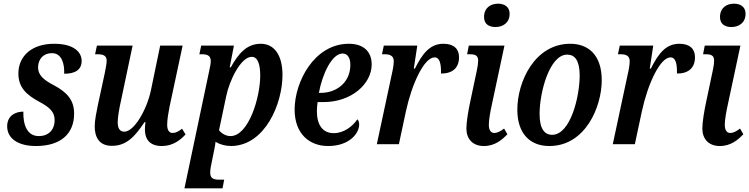

<svg xmlns="http://www.w3.org/2000/svg" viewBox="-20 -784 4075 1044"><path d="M175 10C312 10 383 -58 383 -166C383 -237 348 -281 272 -321C216 -350 186 -377 187 -419C188 -463 216 -495 262 -495C317 -495 331 -436 329 -383C388 -383 424 -404 424 -453C424 -499 384 -546 274 -546C155 -546 80 -481 80 -384C80 -310 122 -269 193 -231C251 -200 277 -175 277 -131C277 -77 243 -44 191 -44C127 -44 105 -106 107 -177C66 -177 19 -157 19 -97C19 -30 80 10 175 10Z M860 10C921 10 961 -23 989 -53L970 -84C950 -69 936 -61 918 -61C900 -61 889 -77 889 -105C889 -135 896 -174 902 -204L973 -536H851L800 -290C777 -185 709 -68 656 -68C629 -68 620 -90 620 -119C620 -148 629 -198 638 -237L701 -536H507L497 -489H510C544 -489 560 -480 560 -454C560 -438 555 -414 550 -388L512 -212C505 -177 495 -131 495 -97C495 -40 518 9 588 9C668 9 713 -41 766 -120H771C769 -104 768 -90 768 -79C768 -31 791 10 860 10Z M1117 -396 983 240H1190L1199 193H1173C1142 193 1123 187 1123 155C1123 137 1127 118 1131 99L1144 35C1148 19 1151 -2 1152 -13C1176 2 1206 10 1238 10C1422 7 1516 -221 1516 -376C1516 -486 1470 -546 1398 -546C1320 -546 1275 -490 1235 -418H1229L1252 -536H1074L1064 -489H1078C1108 -489 1126 -481 1126 -452C1126 -439 1123 -422 1117 -396ZM1233 -44C1205 -44 1181 -62 1171 -76L1210 -261C1227 -345 1289 -475 1349 -475C1385 -475 1395 -425 1395 -373C1395 -255 1332 -44 1233 -44Z M1764 10C1880 10 1933 -59 1933 -107C1933 -119 1929 -131 1923 -135C1898 -98 1851 -60 1795 -60C1735 -60 1703 -104 1703 -180C1703 -196 1705 -215 1707 -229H1740C1889 -229 2001 -326 2001 -434C2001 -504 1956 -546 1877 -546C1688 -546 1582 -338 1582 -188C1582 -55 1664 10 1764 10ZM1723 -279H1714C1732 -379 1784 -493 1843 -493C1869 -493 1885 -471 1885 -431C1885 -340 1815 -279 1723 -279Z M2112 -388 2029 0H2149L2187 -178C2219 -327 2286 -472 2343 -472C2371 -472 2379 -438 2378 -384C2442 -384 2476 -416 2476 -473C2476 -518 2448 -546 2391 -546C2316 -546 2276 -490 2236 -411H2230L2249 -536H2067L2057 -489H2072C2098 -489 2121 -482 2121 -452C2121 -436 2118 -414 2112 -388Z M2674 -637C2712 -637 2751 -658 2751 -709C2751 -748 2722 -764 2688 -764C2647 -764 2612 -741 2612 -691C2612 -653 2639 -637 2674 -637ZM2611 10C2672 10 2711 -25 2739 -54L2721 -85C2701 -70 2685 -61 2667 -61C2649 -61 2638 -77 2638 -105C2638 -132 2646 -177 2654 -213L2723 -536H2529L2520 -489H2534C2565 -489 2580 -482 2580 -454C2580 -442 2578 -424 2573 -402L2539 -241C2526 -182 2516 -120 2516 -85C2516 -30 2549 10 2611 10Z M2967 10C3163 10 3252 -203 3252 -348C3252 -488 3176 -546 3081 -546C2887 -546 2793 -339 2793 -188C2793 -55 2864 10 2967 10ZM2982 -51C2941 -51 2914 -83 2914 -165C2914 -282 2968 -487 3064 -487C3106 -487 3132 -455 3132 -373C3132 -261 3083 -51 2982 -51Z M3395 -388 3312 0H3432L3470 -178C3502 -327 3569 -472 3626 -472C3654 -472 3662 -438 3661 -384C3725 -384 3759 -416 3759 -473C3759 -518 3731 -546 3674 -546C3599 -546 3559 -490 3519 -411H3513L3532 -536H3350L3340 -489H3355C3381 -489 3404 -482 3404 -452C3404 -436 3401 -414 3395 -388Z M3957 -637C3995 -637 4034 -658 4034 -709C4034 -748 4005 -764 3971 -764C3930 -764 3895 -741 3895 -691C3895 -653 3922 -637 3957 -637ZM3894 10C3955 10 3994 -25 4022 -54L4004 -85C3984 -70 3968 -61 3950 -61C3932 -61 3921 -77 3921 -105C3921 -132 3929 -177 3937 -213L4006 -536H3812L3803 -489H3817C3848 -489 3863 -482 3863 -454C3863 -442 3861 -424 3856 -402L3822 -241C3809 -182 3799 -120 3799 -85C3799 -30 3832 10 3894 10Z"/></svg>

Font: Noto Serif Condensed SemiBold
Style: Italic
Weight: 600
Width: 3
Italic angle: -12°
Designer: Monotype Design Team
Foundry: Monotype Imaging Inc.
Version: Version 2.014